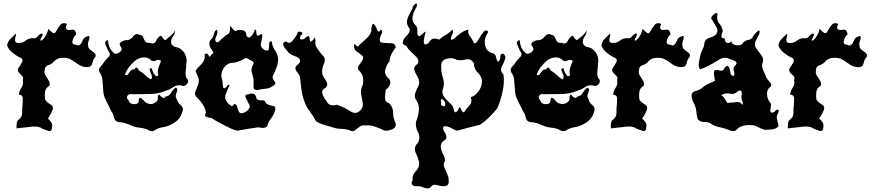

<svg xmlns="http://www.w3.org/2000/svg" viewBox="-20 -737 4849 1065"><path d="M214.4 -23.9Q197.3 -34.7 177.7 -35.2Q173.8 -35.2 169.9 -35.2Q154.3 -35.2 139.2 -32.2Q122.6 -30.3 105.5 -28.8Q88.4 -26.9 71.8 -24.9Q71.3 -38.6 72.8 -52.7Q73.7 -67.4 86.4 -75.7Q103 -89.4 103 -110.4Q103 -110.4 103 -113.8Q103 -113.8 103 -124Q103 -141.6 105.5 -157.7Q106.4 -174.3 106.4 -192.4Q106 -210.4 84.5 -212.4Q86.9 -232.9 99.1 -251.5Q107.9 -264.2 107.9 -279.3Q107.9 -285.6 106.4 -293Q112.3 -308.6 102.1 -316.9Q92.3 -325.7 84.5 -334.5Q80.6 -339.4 79.1 -345.2Q77.6 -351.1 82 -359.4Q92.8 -373 102.5 -392.6Q105 -397.9 105 -402.3Q105 -414.6 85.4 -420.4Q64.9 -431.2 46.9 -446.8Q28.3 -462.4 19.5 -483.9Q21.5 -504.9 37.1 -520.5Q46.9 -530.3 66.9 -550.3Q70.3 -544.9 65.9 -530.8Q61.5 -516.1 64.9 -506.8Q66.4 -502.9 70.8 -500.5Q74.7 -498.5 82.5 -499Q82.5 -499 87.9 -499Q106 -499 120.6 -510.7Q137.2 -523.9 158.7 -525.4Q163.1 -524.4 167.5 -524.4Q180.7 -524.4 189 -535.2Q200.2 -549.3 213.9 -551.8Q219.7 -544.9 211.4 -531.2Q203.1 -518.1 204.1 -513.2Q204.6 -511.7 207 -511.7Q209 -511.7 214.4 -514.2Q227.1 -526.9 236.3 -543.9Q245.1 -561 248.5 -577.6Q257.8 -565.4 271 -555.7Q284.2 -545.9 293.9 -567.9Q302.7 -585 315.4 -599.6Q323.2 -608.4 334.5 -608.4Q342.3 -608.4 351.1 -604.5Q345.7 -591.8 345.2 -585Q345.2 -578.1 348.6 -575.2Q356.4 -567.9 374.5 -571.8Q392.1 -575.2 396.5 -564.9Q400.4 -558.6 402.3 -552.2Q404.3 -545.9 397 -540Q385.7 -528.8 381.8 -508.8Q381.3 -505.9 381.3 -503.4Q381.3 -489.3 402.3 -488.8Q409.7 -484.4 414.6 -484.9Q419.9 -485.4 423.8 -488.8Q432.6 -496.6 439 -513.2Q444.8 -529.3 460 -533.2Q467.3 -537.6 471.2 -537.6Q474.6 -537.1 475.6 -534.2Q478 -527.3 471.7 -510.3Q465.8 -493.7 469.2 -485.4Q468.3 -477.1 471.7 -471.2Q475.6 -465.3 481 -460.9Q491.2 -452.6 502 -444.8Q510.7 -439 510.7 -428.2Q510.7 -425.8 510.3 -422.9Q496.1 -408.7 492.2 -386.7Q487.8 -364.7 463.9 -364.3Q435.1 -364.7 411.6 -381.8Q388.7 -398.9 364.7 -411.6Q349.1 -416.5 331.5 -416.5Q325.2 -416.5 319.3 -416Q295.4 -413.6 279.3 -396Q268.1 -381.3 248 -375.5Q228 -369.6 228 -348.1Q226.6 -342.3 226.6 -336.9Q226.6 -326.7 232.4 -317.9Q242.2 -304.2 249.5 -291Q253.9 -283.7 255.4 -276.4Q256.8 -269 253.4 -260.7Q233.4 -249.5 230 -228Q228.5 -217.3 228.5 -207Q228.5 -196.3 230 -186Q238.8 -169.4 260.3 -157.7Q273.4 -150.4 273.4 -137.7Q273.4 -129.9 268.6 -120.6Q264.2 -109.4 257.8 -99.6Q251.5 -89.4 246.1 -79.1Q255.9 -70.3 263.7 -59.1Q272 -47.9 268.6 -33.2Q268.6 -10.7 254.9 -10.3Q252 -10.3 248.5 -11.2Q228 -17.1 214.4 -23.9Z M799.3 -17.6Q776.9 -26.9 753.4 -28.8Q730 -30.8 707.5 -41Q691.9 -48.3 674.3 -53.7Q657.7 -59.1 639.2 -59.6Q616.7 -63 612.8 -84Q608.9 -105 597.2 -120.1Q583.5 -149.9 567.9 -179.7Q552.2 -210 552.2 -244.1Q550.3 -267.1 548.3 -291.5Q547.4 -315.4 532.7 -335Q528.8 -342.3 528.8 -348.6Q528.8 -358.4 537.6 -367.2Q551.3 -381.8 559.1 -395.5Q569.8 -408.7 583.5 -422.4Q589.4 -428.2 589.4 -435.5Q589.4 -444.3 580.6 -454.6Q574.7 -468.3 565.9 -488.3Q563 -494.1 563 -499Q563 -510.3 578.6 -515.1Q579.6 -496.1 586.4 -477.5Q594.2 -459 608.9 -445.8Q614.7 -438.5 622.6 -438.5Q630.4 -438.5 641.1 -445.3Q654.8 -454.6 654.8 -464.8Q654.8 -469.7 651.9 -474.6Q644 -484.4 644 -491.7Q644 -500.5 654.8 -505.9Q669.4 -514.6 684.1 -514.6Q687 -514.6 689.9 -514.2Q707.5 -520 721.2 -537.6Q729 -547.9 740.7 -547.9Q748.5 -547.9 757.3 -543Q771 -541 774.9 -528.8Q778.8 -516.6 785.6 -507.8Q788.6 -502.9 794.4 -500.5Q798.3 -499 802.2 -499Q806.2 -499 810.1 -500Q818.8 -496.1 825.7 -496.1Q839.4 -496.1 846.2 -510.7Q856 -532.7 873.5 -539.6Q880.4 -529.3 888.2 -519.5Q892.1 -515.6 896 -515.6Q901.9 -515.6 909.7 -524.9Q921.4 -533.2 934.1 -545.4Q945.8 -557.1 950.7 -568.8Q950.7 -549.3 938 -532.2Q929.2 -519.5 929.2 -505.4Q929.2 -500.5 930.2 -495.1Q939 -477.5 958.5 -475.1Q977.1 -472.2 989.7 -458.5Q1005.4 -444.3 1011.2 -424.3Q1015.1 -412.6 1015.1 -400.4Q1015.1 -392.6 1013.2 -384.3Q1013.2 -364.7 1010.3 -344.7Q1009.3 -337.9 1009.3 -331.1Q1009.3 -317.9 1013.2 -305.2Q1023.9 -295.4 1023.9 -285.6Q1022.9 -279.3 1018.1 -272Q1009.3 -260.3 997.6 -260.3Q991.7 -260.3 984.9 -263.2Q979 -264.2 974.1 -264.2Q956.5 -264.2 941.9 -253.9Q922.4 -240.7 901.9 -234.4Q856.9 -215.8 809.1 -215.3Q761.2 -215.3 713.4 -214.4Q709.5 -215.3 705.6 -215.3Q693.8 -215.3 687 -206.1Q684.1 -201.7 684.1 -196.8Q684.1 -189.5 692.9 -181.2Q697.8 -160.2 723.1 -159.2Q724.1 -159.2 725.1 -159.2Q749.5 -159.2 749.5 -180.2Q750.5 -189 752.4 -192.4Q754.4 -194.3 756.3 -194.3H758.3Q767.1 -191.9 778.8 -177.7Q790.5 -163.6 800.3 -163.1Q808.1 -159.7 815.9 -159.7Q826.7 -159.7 838.4 -166.5Q856 -175.3 856 -191.9Q856 -195.3 855 -199.2Q857.9 -211.9 861.8 -211.9Q864.7 -211.9 867.7 -208Q875.5 -197.3 885.3 -194.3Q887.2 -193.8 888.2 -193.8Q890.1 -193.8 892.1 -194.8Q895 -196.3 897.9 -201.2Q919.4 -204.1 929.2 -222.2Q939 -240.7 954.6 -251Q963.4 -247.1 963.4 -238.3Q963.4 -231.9 959.5 -223.1Q954.6 -212.9 954.6 -204.1Q954.6 -194.8 960.4 -187.5Q965.3 -167.5 982.9 -152.8Q994.6 -143.6 994.6 -130.4Q994.6 -123 990.7 -114.3Q980 -77.1 946.8 -56.2Q913.6 -34.7 877.4 -30.3Q856.9 -26.9 838.4 -14.6Q830.6 -9.3 821.8 -9.3Q811 -9.3 799.3 -17.6ZM821.8 -302.2Q822.8 -304.7 822.8 -308.1Q822.8 -319.3 814 -337.9Q810.1 -346.2 810.1 -351.1Q810.1 -357.9 817.9 -357.9Q820.8 -357.9 823.7 -357.4Q823.7 -356.4 823.7 -355.5Q823.7 -343.8 835.4 -325.7Q842.3 -314.5 849.1 -314.5Q854 -314.5 858.9 -320.8Q855 -331.1 855 -340.3Q856 -340.8 856 -341.8Q856 -351.6 858.9 -361.3Q866.7 -380.9 873.5 -399.4Q866.7 -404.8 857.9 -404.8Q851.1 -404.8 843.3 -400.9Q837.4 -397.9 831.5 -397.9Q820.8 -397.9 812 -408.7Q796.4 -418.9 778.8 -418.9Q772 -418.9 766.1 -417.5Q741.7 -412.6 724.1 -395.5Q707.5 -380.9 693.8 -362.3Q680.2 -344.2 673.3 -323.2Q678.2 -319.8 682.1 -319.8Q688 -319.8 690.9 -326.2Q697.8 -337.4 705.6 -345.7Q709.5 -349.1 714.4 -351.1Q716.3 -352.1 719.2 -352.1Q721.2 -352.1 724.1 -351.6Q731.9 -362.3 736.8 -362.3Q737.8 -362.3 739.7 -361.3Q745.6 -357.4 751.5 -345.2Q769 -336.4 783.7 -321.8Q798.3 -307.1 814.9 -297.4Q814.9 -297.4 815.9 -297.4Q817.9 -297.4 818.8 -298.8Q820.8 -300.3 821.8 -302.2Z M1226.1 -41Q1207 -50.8 1188.5 -61Q1169.9 -71.3 1152.8 -83Q1138.7 -83 1125 -88.9Q1117.7 -91.8 1117.7 -98.6Q1117.7 -104 1122.6 -112.3Q1118.2 -137.7 1104 -159.2Q1089.4 -180.7 1070.8 -197.8Q1061.5 -207 1061.5 -217.8Q1061.5 -223.6 1064 -229.5Q1071.3 -246.6 1076.7 -261.7Q1083 -275.4 1083 -288.1Q1083 -296.4 1080.6 -303.7Q1073.2 -324.2 1064.5 -342.8Q1075.7 -361.3 1094.2 -378.4Q1112.8 -395.5 1116.2 -420.4Q1115.2 -425.3 1115.2 -428.7Q1115.2 -439.9 1123 -439.9Q1123 -439.9 1124.5 -439.9Q1135.7 -438.5 1139.6 -423.3Q1140.6 -422.9 1141.6 -422.9Q1145 -422.9 1148.4 -428.2Q1153.3 -435.1 1157.7 -438Q1164.1 -440.9 1164.1 -444.8Q1164.1 -446.8 1162.6 -448.2Q1158.2 -454.1 1155.3 -460Q1145 -472.7 1141.6 -489.3Q1141.1 -492.7 1141.1 -496.1Q1141.1 -508.8 1150.9 -519Q1163.1 -529.3 1167 -548.8Q1170.9 -567.9 1183.6 -572.3Q1186 -566.4 1186 -560.1Q1186 -547.9 1178.2 -532.2Q1173.8 -523.4 1173.8 -516.6Q1173.8 -505.4 1186.5 -501Q1202.1 -513.2 1216.8 -527.3Q1231 -541 1248.5 -550.3Q1255.4 -560.1 1255.9 -571.8Q1256.3 -583 1256.3 -594.2Q1264.2 -586.4 1270.5 -577.1Q1276.9 -567.9 1287.6 -564.5Q1298.3 -571.3 1312 -571.3Q1318.4 -571.3 1325.2 -569.8Q1346.2 -564.5 1346.2 -542.5Q1346.2 -542 1346.2 -541.5Q1352.5 -529.3 1360.4 -529.3Q1366.7 -529.3 1374.5 -537.6Q1391.6 -556.2 1391.6 -570.8Q1394 -572.3 1396 -572.3Q1401.4 -572.3 1401.4 -561.5Q1401.4 -546.9 1406.7 -540.5Q1408.2 -538.6 1411.6 -538.6Q1414.6 -539.1 1419.4 -542Q1426.8 -547.9 1430.7 -547.9Q1435.1 -547.9 1435.1 -540Q1435.1 -537.1 1434.6 -532.7Q1431.2 -508.3 1427.7 -499.5Q1426.3 -495.1 1426.3 -490.7Q1426.3 -478.5 1438 -466.8Q1449.2 -456.5 1460 -456.5Q1464.8 -456.5 1469.2 -458.5Q1472.7 -467.3 1472.7 -485.4Q1472.7 -487.8 1472.7 -490.2Q1472.7 -507.8 1481.9 -507.8Q1484.4 -507.8 1487.8 -506.3Q1489.3 -481.9 1502.9 -461.9Q1516.6 -441.9 1522 -418.9Q1522.5 -413.6 1522.5 -408.2Q1522.5 -385.7 1514.6 -364.7Q1504.9 -337.9 1492.2 -313.5Q1492.2 -312 1492.2 -310.5Q1492.2 -298.8 1502.9 -286.1Q1507.3 -281.2 1507.3 -276.4Q1507.3 -268.6 1495.1 -261.2Q1476.6 -246.6 1453.6 -245.1Q1430.2 -243.7 1409.2 -237.3Q1407.7 -237.3 1406.2 -237.3Q1386.2 -237.3 1386.2 -256.3Q1386.2 -269 1386.7 -294.4Q1382.8 -314.5 1377 -334.5Q1375 -341.3 1375 -348.6Q1375 -361.8 1381.8 -375Q1387.2 -381.8 1387.2 -387.2Q1387.2 -393.6 1379.9 -397.5Q1366.2 -404.8 1356 -410.6Q1351.6 -415 1346.7 -415Q1345.2 -415 1343.8 -414.6Q1337.9 -413.6 1332 -409.2Q1315.4 -400.4 1297.4 -393.6Q1281.7 -388.2 1265.1 -388.2Q1265.1 -388.2 1259.8 -388.2Q1231.9 -380.9 1216.8 -352.1Q1208 -335 1208 -318.8Q1208 -307.6 1211.9 -296.4Q1214.8 -284.7 1216.3 -260.7Q1217.3 -247.6 1223.6 -247.6Q1229 -247.6 1237.8 -256.3Q1242.2 -266.6 1249 -267.1Q1249 -267.1 1249.5 -267.1Q1252.4 -267.1 1252.4 -264.2Q1252.4 -261.2 1249 -254.4Q1241.2 -235.4 1231.9 -214.4Q1228.5 -206.5 1228.5 -198.7Q1228.5 -185.5 1238.3 -173.3Q1244.1 -162.1 1257.8 -152.3Q1262.7 -148.9 1266.6 -148.9Q1273.9 -148.9 1278.3 -160.2Q1293.5 -159.2 1296.4 -142.6Q1299.3 -126.5 1306.2 -115.7Q1309.6 -111.3 1314 -109.4Q1315.9 -108.4 1318.8 -108.4Q1322.3 -108.4 1326.2 -109.9Q1344.2 -113.8 1357.9 -129.9Q1365.2 -137.7 1365.2 -146.5Q1365.2 -146.5 1365.2 -147Q1365.2 -155.3 1357.9 -165Q1351.1 -177.2 1342.8 -195.8Q1340.8 -200.2 1340.8 -203.1Q1340.8 -213.9 1360.4 -214.4Q1369.1 -218.3 1376.5 -218.3Q1383.3 -218.3 1389.2 -214.8Q1401.4 -208 1402.3 -189.9Q1410.6 -180.2 1424.3 -180.2Q1427.7 -180.2 1431.2 -180.7Q1433.6 -181.2 1435.5 -181.2Q1450.7 -181.2 1456.1 -162.6Q1470.7 -153.8 1493.2 -149.4Q1507.8 -147 1507.8 -134.3Q1507.8 -127.4 1503.4 -117.2Q1496.1 -96.2 1481.9 -78.1Q1467.8 -60.5 1462.9 -38.1Q1452.1 -27.3 1438 -27.3Q1433.6 -27.3 1428.7 -28.3Q1419.9 -30.3 1411.1 -30.3Q1400.9 -30.3 1391.1 -27.3Q1367.7 -24.9 1344.7 -20.5Q1321.3 -16.1 1298.3 -12.2Q1278.8 -15.1 1261.2 -23.9Q1243.7 -32.7 1226.1 -41Z M1918.5 -15.1Q1895 -22 1870.6 -22.5Q1845.2 -22.9 1821.8 -31.7Q1799.3 -39.1 1775.9 -45.4Q1752.4 -51.8 1732.9 -64.5Q1718.3 -93.3 1697.8 -119.1Q1678.2 -145 1667.5 -176.8Q1655.8 -208.5 1651.9 -241.7Q1647.9 -275.4 1644 -308.6Q1641.1 -321.3 1631.3 -333.5Q1620.6 -345.2 1618.7 -356.4Q1617.7 -362.8 1621.6 -368.7Q1624.5 -374.5 1634.3 -380.4Q1642.1 -388.2 1644 -394.5Q1646 -400.9 1643.1 -405.8Q1638.2 -417.5 1618.7 -424.3Q1599.1 -431.2 1588.4 -439Q1575.7 -448.2 1558.1 -473.1Q1550.3 -483.4 1550.3 -490.7Q1550.3 -491.2 1550.3 -491.7Q1550.3 -502 1564.9 -507.3Q1574.7 -499.5 1583.5 -499.5Q1593.3 -499.5 1602.1 -510.3Q1618.7 -530.3 1627.4 -545.9Q1630.4 -566.4 1648.9 -560.1Q1666.5 -553.7 1647.9 -539.6Q1637.2 -519 1652.8 -518.1Q1667.5 -517.6 1677.2 -530.8Q1694.8 -542.5 1696.8 -529.3Q1697.8 -516.1 1699.7 -506.3Q1711.4 -506.3 1720.2 -522Q1728 -537.1 1730 -512.7Q1729 -506.8 1729 -501Q1729 -483.4 1739.7 -468.8Q1752.4 -449.2 1767.1 -432.1Q1775.9 -424.8 1778.8 -417.5Q1781.7 -409.7 1781.7 -401.9Q1779.8 -387.2 1772 -371.1Q1767.1 -359.4 1767.1 -347.2Q1767.1 -343.3 1767.1 -339.4Q1767.1 -336.4 1767.1 -333.5Q1767.1 -320.3 1775.9 -308.1Q1787.6 -293 1793.5 -278.8Q1795.4 -271 1794.4 -263.7Q1792.5 -255.9 1784.7 -248.5Q1767.1 -241.2 1767.1 -226.6Q1767.1 -221.2 1769 -214.8Q1777.8 -190.9 1790.5 -177.2Q1799.3 -158.2 1814.9 -154.3Q1820.8 -152.8 1827.6 -152.8Q1837.4 -152.8 1848.1 -156.2Q1870.6 -148.9 1892.1 -137.7Q1912.6 -127 1932.1 -114.7Q1940.9 -110.8 1949.7 -110.8Q1964.4 -110.8 1977.1 -123Q1992.7 -138.2 1992.7 -157.2Q1992.7 -162.1 1991.7 -167.5Q1986.8 -190.9 1982.9 -216.3Q1981.9 -221.7 1981.9 -227.1Q1981.9 -246.6 1991.7 -264.2Q1994.6 -276.9 1994.6 -289.1Q1994.6 -299.3 1992.7 -309.6Q1987.8 -332.5 1969.2 -348.1Q1961.4 -362.3 1970.2 -373.5Q1979 -385.3 1986.8 -397Q1991.7 -403.8 1993.7 -410.6Q1995.6 -417.5 1992.7 -425.3Q1978 -438.5 1960.4 -449.7Q1943.8 -460 1943.8 -482.4Q1943.8 -484.4 1943.8 -486.3Q1945.8 -496.6 1950.7 -489.7Q1955.6 -482.4 1961.4 -480Q1964.4 -479 1967.3 -480.5Q1970.2 -481.4 1972.2 -486.3Q1990.7 -503.9 2011.2 -522Q2031.7 -539.6 2040.5 -564.9Q2039.6 -569.3 2039.6 -573.7Q2039.6 -584 2043.5 -596.7Q2046.4 -604.5 2050.3 -604.5Q2055.2 -604.5 2063 -591.3Q2067.9 -581.1 2074.7 -567.4Q2081.5 -553.7 2092.3 -573.2Q2106 -565.4 2095.2 -546.4Q2086.4 -528.8 2086.4 -516.1Q2086.4 -507.8 2091.3 -503.9Q2095.2 -500 2106.9 -499.5Q2120.6 -497.6 2140.1 -497.6Q2144 -497.6 2147.9 -497.6Q2147.9 -497.6 2148.9 -497.6Q2171.4 -497.6 2175.3 -474.6Q2161.6 -456.5 2151.9 -438Q2142.1 -418.9 2140.1 -396Q2124.5 -378.4 2117.7 -352.1Q2115.7 -345.7 2115.7 -339.4Q2115.7 -320.3 2131.3 -306.2Q2145 -295.4 2145 -280.3Q2145 -275.9 2144 -271.5Q2138.2 -250.5 2120.6 -240.7Q2115.7 -216.8 2115.7 -194.3Q2115.7 -170.4 2139.2 -164.1Q2160.6 -142.1 2160.6 -111.8Q2160.6 -81.5 2173.3 -55.7Q2175.3 -50.3 2175.3 -45.4Q2175.3 -27.8 2154.8 -19.5Q2138.2 -12.2 2123.5 -12.2Q2116.7 -12.2 2109.9 -14.2Q2084.5 -25.9 2058.1 -35.2Q2037.6 -42 2017.1 -42Q2010.3 -42 2003.4 -41Q1994.6 -43.5 1986.8 -40.5Q1979 -37.6 1972.2 -32.2Q1959.5 -22.9 1947.8 -13.7Q1942.9 -9.3 1936 -9.3Q1928.2 -9.3 1918.5 -15.1Z M2327.6 302.7Q2315.9 295.9 2297.4 295.9Q2297.4 295.9 2294.9 295.9Q2274.4 296.9 2266.6 288.6Q2263.2 285.2 2263.2 278.8Q2263.2 272.5 2268.6 262.2Q2268.1 259.3 2268.1 255.9Q2268.1 229.5 2287.1 211.4Q2305.2 193.8 2305.2 169.4Q2305.2 165.5 2304.7 161.1Q2297.4 134.3 2284.7 106.9Q2280.8 98.6 2280.8 90.3Q2280.8 71.8 2299.3 53.7Q2306.2 39.6 2306.2 25.4Q2306.2 9.8 2297.9 -5.4Q2286.6 -26.9 2286.6 -48.3Q2286.6 -56.2 2288.1 -63.5Q2299.8 -91.3 2303.2 -123.5Q2303.7 -128.9 2303.7 -134.3Q2303.7 -160.6 2288.1 -182.6Q2281.2 -192.9 2281.2 -202.6Q2280.8 -212.4 2283.7 -221.7Q2289.6 -239.3 2299.3 -256.8Q2305.2 -268.1 2305.2 -279.8Q2305.2 -286.6 2303.2 -293.9Q2300.8 -302.2 2296.4 -310.1Q2292 -318.4 2287.6 -326.7Q2277.3 -345.2 2277.3 -357.9Q2277.3 -370.6 2296.4 -382.3Q2300.3 -390.6 2300.3 -397.9Q2300.3 -408.7 2292 -418Q2278.8 -432.6 2262.2 -447.3Q2253.4 -455.6 2246.1 -463.9Q2238.8 -472.2 2235.4 -481.9Q2222.2 -485.8 2217.3 -491.7Q2213.9 -496.1 2213.9 -501.5Q2213.9 -502.9 2214.4 -504.4Q2216.8 -520.5 2236.8 -540Q2252.9 -556.2 2252.9 -570.8Q2252.9 -574.2 2252 -578.1Q2237.3 -595.7 2237.3 -615.2Q2237.3 -624.5 2240.7 -634.3Q2251.5 -664.1 2267.6 -688Q2268.1 -703.6 2282.7 -714.4Q2286.6 -717.3 2289.1 -717.3Q2289.1 -717.3 2289.6 -717.3Q2295.4 -716.8 2290.5 -698.2Q2275.4 -675.8 2269 -648.4Q2267.6 -642.1 2267.6 -635.7Q2267.6 -615.7 2283.2 -598.1Q2294.9 -589.8 2294.9 -570.3Q2294.9 -568.8 2294.9 -567.4Q2293.9 -545.4 2299.8 -538.6Q2302.2 -535.6 2307.6 -537.1Q2313 -539.1 2322.8 -547.9Q2332 -557.6 2337.4 -561Q2343.3 -564 2337.4 -545.9Q2334 -534.7 2331.5 -515.6Q2328.6 -496.6 2335.4 -491.7Q2338.4 -489.3 2343.8 -491.2Q2349.1 -492.7 2357.9 -500Q2368.7 -518.6 2383.3 -522.5Q2387.2 -523.4 2391.6 -523.4Q2402.8 -523.4 2415.5 -517.1Q2434.1 -533.2 2454.1 -544.4Q2474.6 -555.7 2488.3 -572.8Q2498 -565.4 2488.3 -544.9Q2478.5 -524.4 2481.4 -518.1Q2482.4 -516.1 2486.3 -516.6Q2490.2 -517.1 2498 -521.5Q2513.2 -538.1 2537.1 -554.2Q2561 -570.3 2578.1 -572.8Q2577.1 -566.9 2577.1 -561.5Q2577.1 -547.4 2585 -537.6Q2595.7 -524.9 2604 -509.8Q2606 -502 2608.4 -499Q2611.3 -496.1 2614.7 -497.1Q2624 -499 2636.7 -522Q2648.9 -544.9 2656.7 -551.3Q2665.5 -570.3 2679.7 -567.4Q2694.3 -564 2679.2 -543.5Q2668.9 -524.4 2668.9 -503.9Q2668.9 -494.6 2670.9 -484.4Q2677.7 -453.1 2710 -441.9Q2726.6 -441.9 2731 -421.9Q2735.4 -401.4 2740.7 -396Q2743.2 -394 2746.1 -397Q2749.5 -399.9 2754.9 -410.6Q2754.4 -415.5 2754.4 -419.4Q2754.4 -434.6 2764.2 -438.5Q2776.9 -442.9 2784.2 -419.4Q2778.3 -394 2764.6 -370.6Q2759.3 -361.8 2759.3 -352.5Q2759.3 -337.4 2773.4 -322.3Q2774.9 -308.6 2774.9 -294.4Q2774.9 -260.7 2767.1 -227.1Q2756.8 -179.2 2738.3 -135.7Q2717.3 -110.8 2693.8 -86.9Q2670.4 -63.5 2643.1 -45.4Q2610.8 -37.1 2578.1 -28.8Q2545.9 -20 2513.7 -11.7Q2496.1 -19 2478 -29.3Q2464.4 -36.6 2449.7 -36.6Q2445.3 -36.6 2440.4 -36.1Q2438 -31.2 2438 -25.9Q2438 -16.6 2444.8 -6.3Q2456.1 9.8 2456.1 24.4Q2456.1 30.3 2452.1 35.6Q2448.2 41.5 2437.5 45.9Q2428.7 54.7 2426.3 64.5Q2423.8 73.7 2425.3 83.5Q2428.2 101.1 2438 119.1Q2448.2 136.7 2448.7 153.8Q2441.4 166 2441.4 177.2Q2441.4 183.6 2443.8 189.9Q2450.7 207 2459 224.6Q2463.4 233.9 2466.3 243.7Q2469.2 253.4 2468.8 264.2Q2470.2 278.3 2465.8 285.2Q2461.9 292 2454.1 293.9Q2447.8 295.9 2439.5 295.9Q2425.8 295.9 2408.7 290.5Q2399.4 287.6 2392.1 287.6Q2377.4 287.6 2370.6 299.3Q2363.3 308.1 2352.5 308.1Q2351.6 308.1 2350.1 308.1Q2337.4 307.1 2327.6 302.7ZM2522.9 -129.9Q2529.3 -152.3 2536.1 -133.3Q2543 -114.3 2554.2 -113.8Q2565.9 -133.3 2583.5 -151.4Q2594.7 -162.6 2594.7 -178.7Q2594.7 -187.5 2591.3 -197.8Q2615.7 -205.1 2633.8 -230Q2651.9 -254.4 2653.3 -280.3Q2653.3 -280.3 2653.3 -282.7Q2653.3 -312.5 2631.3 -333.5Q2608.9 -354 2608.9 -384.3Q2608.9 -384.3 2608.9 -386.7Q2593.8 -408.7 2574.7 -408.7Q2569.8 -408.7 2564.5 -407.2Q2547.9 -402.8 2532.2 -402.8Q2522.9 -402.8 2514.2 -404.3Q2500 -414.1 2481.4 -414.1Q2470.7 -414.1 2458.5 -411.1Q2427.2 -402.8 2427.2 -374.5Q2427.2 -374.5 2427.2 -370.1Q2427.2 -370.1 2427.2 -364.7Q2427.2 -334.5 2437 -304.2Q2441.9 -289.1 2441.9 -273.9Q2441.9 -256.3 2435.1 -239.3Q2432.1 -225.6 2436 -214.8Q2439.9 -204.1 2447.3 -194.8Q2460.4 -178.2 2478.5 -162.6Q2496.1 -147 2498.5 -122.6Q2502.4 -109.9 2511.2 -116.2Q2520.5 -122.6 2522.9 -129.9ZM2449.7 -157.2Q2449.7 -159.2 2449.7 -161.1Q2449.7 -175.3 2437 -184.6Q2421.9 -194.8 2426.3 -166Q2423.3 -155.3 2435.1 -148.9Q2446.8 -143.1 2449.7 -157.2Z M3083 -17.6Q3060.5 -26.9 3037.1 -28.8Q3013.7 -30.8 2991.2 -41Q2975.6 -48.3 2958 -53.7Q2941.4 -59.1 2922.9 -59.6Q2900.4 -63 2896.5 -84Q2892.6 -105 2880.9 -120.1Q2867.2 -149.9 2851.6 -179.7Q2835.9 -210 2835.9 -244.1Q2834 -267.1 2832 -291.5Q2831.1 -315.4 2816.4 -335Q2812.5 -342.3 2812.5 -348.6Q2812.5 -358.4 2821.3 -367.2Q2835 -381.8 2842.8 -395.5Q2853.5 -408.7 2867.2 -422.4Q2873 -428.2 2873 -435.5Q2873 -444.3 2864.3 -454.6Q2858.4 -468.3 2849.6 -488.3Q2846.7 -494.1 2846.7 -499Q2846.7 -510.3 2862.3 -515.1Q2863.3 -496.1 2870.1 -477.5Q2877.9 -459 2892.6 -445.8Q2898.4 -438.5 2906.2 -438.5Q2914.1 -438.5 2924.8 -445.3Q2938.5 -454.6 2938.5 -464.8Q2938.5 -469.7 2935.5 -474.6Q2927.7 -484.4 2927.7 -491.7Q2927.7 -500.5 2938.5 -505.9Q2953.1 -514.6 2967.8 -514.6Q2970.7 -514.6 2973.6 -514.2Q2991.2 -520 3004.9 -537.6Q3012.7 -547.9 3024.4 -547.9Q3032.2 -547.9 3041 -543Q3054.7 -541 3058.6 -528.8Q3062.5 -516.6 3069.3 -507.8Q3072.3 -502.9 3078.1 -500.5Q3082 -499 3085.9 -499Q3089.8 -499 3093.8 -500Q3102.5 -496.1 3109.4 -496.1Q3123 -496.1 3129.9 -510.7Q3139.6 -532.7 3157.2 -539.6Q3164.1 -529.3 3171.9 -519.5Q3175.8 -515.6 3179.7 -515.6Q3185.5 -515.6 3193.4 -524.9Q3205.1 -533.2 3217.8 -545.4Q3229.5 -557.1 3234.4 -568.8Q3234.4 -549.3 3221.7 -532.2Q3212.9 -519.5 3212.9 -505.4Q3212.9 -500.5 3213.9 -495.1Q3222.7 -477.5 3242.2 -475.1Q3260.7 -472.2 3273.4 -458.5Q3289.1 -444.3 3294.9 -424.3Q3298.8 -412.6 3298.8 -400.4Q3298.8 -392.6 3296.9 -384.3Q3296.9 -364.7 3293.9 -344.7Q3293 -337.9 3293 -331.1Q3293 -317.9 3296.9 -305.2Q3307.6 -295.4 3307.6 -285.6Q3306.6 -279.3 3301.8 -272Q3293 -260.3 3281.2 -260.3Q3275.4 -260.3 3268.6 -263.2Q3262.7 -264.2 3257.8 -264.2Q3240.2 -264.2 3225.6 -253.9Q3206.1 -240.7 3185.5 -234.4Q3140.6 -215.8 3092.8 -215.3Q3044.9 -215.3 2997.1 -214.4Q2993.2 -215.3 2989.3 -215.3Q2977.5 -215.3 2970.7 -206.1Q2967.8 -201.7 2967.8 -196.8Q2967.8 -189.5 2976.6 -181.2Q2981.4 -160.2 3006.8 -159.2Q3007.8 -159.2 3008.8 -159.2Q3033.2 -159.2 3033.2 -180.2Q3034.2 -189 3036.1 -192.4Q3038.1 -194.3 3040 -194.3H3042Q3050.8 -191.9 3062.5 -177.7Q3074.2 -163.6 3084 -163.1Q3091.8 -159.7 3099.6 -159.7Q3110.4 -159.7 3122.1 -166.5Q3139.6 -175.3 3139.6 -191.9Q3139.6 -195.3 3138.7 -199.2Q3141.6 -211.9 3145.5 -211.9Q3148.4 -211.9 3151.4 -208Q3159.2 -197.3 3168.9 -194.3Q3170.9 -193.8 3171.9 -193.8Q3173.8 -193.8 3175.8 -194.8Q3178.7 -196.3 3181.6 -201.2Q3203.1 -204.1 3212.9 -222.2Q3222.7 -240.7 3238.3 -251Q3247.1 -247.1 3247.1 -238.3Q3247.1 -231.9 3243.2 -223.1Q3238.3 -212.9 3238.3 -204.1Q3238.3 -194.8 3244.1 -187.5Q3249 -167.5 3266.6 -152.8Q3278.3 -143.6 3278.3 -130.4Q3278.3 -123 3274.4 -114.3Q3263.7 -77.1 3230.5 -56.2Q3197.3 -34.7 3161.1 -30.3Q3140.6 -26.9 3122.1 -14.6Q3114.3 -9.3 3105.5 -9.3Q3094.7 -9.3 3083 -17.6ZM3105.5 -302.2Q3106.4 -304.7 3106.4 -308.1Q3106.4 -319.3 3097.7 -337.9Q3093.8 -346.2 3093.8 -351.1Q3093.8 -357.9 3101.6 -357.9Q3104.5 -357.9 3107.4 -357.4Q3107.4 -356.4 3107.4 -355.5Q3107.4 -343.8 3119.1 -325.7Q3126 -314.5 3132.8 -314.5Q3137.7 -314.5 3142.6 -320.8Q3138.7 -331.1 3138.7 -340.3Q3139.6 -340.8 3139.6 -341.8Q3139.6 -351.6 3142.6 -361.3Q3150.4 -380.9 3157.2 -399.4Q3150.4 -404.8 3141.6 -404.8Q3134.8 -404.8 3127 -400.9Q3121.1 -397.9 3115.2 -397.9Q3104.5 -397.9 3095.7 -408.7Q3080.1 -418.9 3062.5 -418.9Q3055.7 -418.9 3049.8 -417.5Q3025.4 -412.6 3007.8 -395.5Q2991.2 -380.9 2977.5 -362.3Q2963.9 -344.2 2957 -323.2Q2961.9 -319.8 2965.8 -319.8Q2971.7 -319.8 2974.6 -326.2Q2981.4 -337.4 2989.3 -345.7Q2993.2 -349.1 2998 -351.1Q3000 -352.1 3002.9 -352.1Q3004.9 -352.1 3007.8 -351.6Q3015.6 -362.3 3020.5 -362.3Q3021.5 -362.3 3023.4 -361.3Q3029.3 -357.4 3035.2 -345.2Q3052.7 -336.4 3067.4 -321.8Q3082 -307.1 3098.6 -297.4Q3098.6 -297.4 3099.6 -297.4Q3101.6 -297.4 3102.5 -298.8Q3104.5 -300.3 3105.5 -302.2Z M3510.7 -23.9Q3493.7 -34.7 3474.1 -35.2Q3470.2 -35.2 3466.3 -35.2Q3450.7 -35.2 3435.5 -32.2Q3418.9 -30.3 3401.9 -28.8Q3384.8 -26.9 3368.2 -24.9Q3367.7 -38.6 3369.1 -52.7Q3370.1 -67.4 3382.8 -75.7Q3399.4 -89.4 3399.4 -110.4Q3399.4 -110.4 3399.4 -113.8Q3399.4 -113.8 3399.4 -124Q3399.4 -141.6 3401.9 -157.7Q3402.8 -174.3 3402.8 -192.4Q3402.3 -210.4 3380.9 -212.4Q3383.3 -232.9 3395.5 -251.5Q3404.3 -264.2 3404.3 -279.3Q3404.3 -285.6 3402.8 -293Q3408.7 -308.6 3398.4 -316.9Q3388.7 -325.7 3380.9 -334.5Q3377 -339.4 3375.5 -345.2Q3374 -351.1 3378.4 -359.4Q3389.2 -373 3398.9 -392.6Q3401.4 -397.9 3401.4 -402.3Q3401.4 -414.6 3381.8 -420.4Q3361.3 -431.2 3343.3 -446.8Q3324.7 -462.4 3315.9 -483.9Q3317.9 -504.9 3333.5 -520.5Q3343.3 -530.3 3363.3 -550.3Q3366.7 -544.9 3362.3 -530.8Q3357.9 -516.1 3361.3 -506.8Q3362.8 -502.9 3367.2 -500.5Q3371.1 -498.5 3378.9 -499Q3378.9 -499 3384.3 -499Q3402.3 -499 3417 -510.7Q3433.6 -523.9 3455.1 -525.4Q3459.5 -524.4 3463.9 -524.4Q3477.1 -524.4 3485.4 -535.2Q3496.6 -549.3 3510.3 -551.8Q3516.1 -544.9 3507.8 -531.2Q3499.5 -518.1 3500.5 -513.2Q3501 -511.7 3503.4 -511.7Q3505.4 -511.7 3510.7 -514.2Q3523.4 -526.9 3532.7 -543.9Q3541.5 -561 3544.9 -577.6Q3554.2 -565.4 3567.4 -555.7Q3580.6 -545.9 3590.3 -567.9Q3599.1 -585 3611.8 -599.6Q3619.6 -608.4 3630.9 -608.4Q3638.7 -608.4 3647.5 -604.5Q3642.1 -591.8 3641.6 -585Q3641.6 -578.1 3645 -575.2Q3652.8 -567.9 3670.9 -571.8Q3688.5 -575.2 3692.9 -564.9Q3696.8 -558.6 3698.7 -552.2Q3700.7 -545.9 3693.4 -540Q3682.1 -528.8 3678.2 -508.8Q3677.7 -505.9 3677.7 -503.4Q3677.7 -489.3 3698.7 -488.8Q3706.1 -484.4 3710.9 -484.9Q3716.3 -485.4 3720.2 -488.8Q3729 -496.6 3735.4 -513.2Q3741.2 -529.3 3756.3 -533.2Q3763.7 -537.6 3767.6 -537.6Q3771 -537.1 3772 -534.2Q3774.4 -527.3 3768.1 -510.3Q3762.2 -493.7 3765.6 -485.4Q3764.6 -477.1 3768.1 -471.2Q3772 -465.3 3777.3 -460.9Q3787.6 -452.6 3798.3 -444.8Q3807.1 -439 3807.1 -428.2Q3807.1 -425.8 3806.6 -422.9Q3792.5 -408.7 3788.6 -386.7Q3784.2 -364.7 3760.3 -364.3Q3731.4 -364.7 3708 -381.8Q3685.1 -398.9 3661.1 -411.6Q3645.5 -416.5 3627.9 -416.5Q3621.6 -416.5 3615.7 -416Q3591.8 -413.6 3575.7 -396Q3564.5 -381.3 3544.4 -375.5Q3524.4 -369.6 3524.4 -348.1Q3522.9 -342.3 3522.9 -336.9Q3522.9 -326.7 3528.8 -317.9Q3538.6 -304.2 3545.9 -291Q3550.3 -283.7 3551.8 -276.4Q3553.2 -269 3549.8 -260.7Q3529.8 -249.5 3526.4 -228Q3524.9 -217.3 3524.9 -207Q3524.9 -196.3 3526.4 -186Q3535.2 -169.4 3556.6 -157.7Q3569.8 -150.4 3569.8 -137.7Q3569.8 -129.9 3564.9 -120.6Q3560.5 -109.4 3554.2 -99.6Q3547.9 -89.4 3542.5 -79.1Q3552.2 -70.3 3560.1 -59.1Q3568.4 -47.9 3564.9 -33.2Q3564.9 -10.7 3551.3 -10.3Q3548.3 -10.3 3544.9 -11.2Q3524.4 -17.1 3510.7 -23.9Z M4023.4 -16.1Q4000.5 -25.4 3976.6 -30.3Q3952.6 -34.7 3930.7 -45.9Q3913.6 -60.1 3892.1 -60.1Q3890.1 -60.1 3888.2 -60.1Q3888.2 -60.1 3885.7 -60.1Q3863.3 -60.1 3849.6 -76.2Q3844.2 -97.7 3842.3 -120.6Q3839.8 -143.1 3829.1 -163.6Q3820.3 -178.2 3816.4 -201.2Q3815.9 -204.1 3815.9 -208Q3815.9 -225.6 3835.4 -231.4Q3858.9 -236.3 3877 -251.5Q3895 -267.1 3917 -275.4Q3923.8 -278.3 3931.2 -281.7Q3938.5 -285.2 3945.3 -288.6Q3944.3 -303.2 3941.4 -318.4Q3938 -333 3942.9 -347.2Q3949.2 -348.6 3955.6 -348.6Q3964.8 -348.6 3975.1 -345.7Q3978 -344.7 3981 -344.7Q3993.7 -344.7 4000.5 -362.8Q4007.3 -370.1 4012.2 -371.1Q4016.6 -372.1 4019.5 -369.1Q4026.9 -362.3 4029.3 -343.3Q4032.2 -323.7 4041.5 -316.9Q4059.6 -313.5 4051.8 -337.9Q4048.8 -346.7 4048.8 -353.5Q4048.8 -366.2 4058.1 -372.6Q4065.4 -380.4 4065.4 -386.7Q4065.4 -395 4052.7 -400.4Q4030.3 -409.7 4016.6 -414.1Q4008.3 -416.5 4000.5 -416.5Q3987.3 -416.5 3975.1 -409.7Q3956.1 -398.9 3938.5 -387.7Q3919.9 -377.9 3901.4 -368.2Q3882.8 -358.4 3862.8 -352.5Q3855.5 -363.3 3855.5 -377.4Q3855.5 -382.8 3856.4 -388.2Q3860.8 -408.2 3863.3 -425.8Q3867.7 -445.3 3877 -462.9Q3886.2 -481 3887.7 -501Q3895 -522.9 3916.5 -527.8Q3938.5 -533.2 3952.6 -546.9Q3959.5 -557.1 3959.5 -567.9Q3959.5 -577.6 3953.6 -586.9Q3941.4 -606.4 3932.1 -623.5Q3925.3 -629.4 3925.3 -636.2Q3925.3 -643.6 3933.6 -652.3Q3945.8 -665 3953.1 -665Q3955.6 -665 3957.5 -663.6Q3959.5 -662.1 3960 -658.7Q3960.4 -655.3 3959 -649.4Q3958 -643.6 3958 -638.2Q3958 -620.1 3970.7 -605Q3987.8 -585.4 3988.8 -561.5Q3982.4 -548.8 3981.4 -536.1Q3980.5 -523.4 4000 -523.9Q3999 -506.8 4011.2 -500Q4023.9 -493.7 4036.1 -508.8Q4040 -488.3 4066.9 -485.8Q4070.3 -485.4 4073.2 -485.4Q4095.2 -485.4 4103.5 -501.5Q4115.7 -513.7 4132.8 -516.1Q4150.4 -518.6 4158.7 -537.6Q4164.1 -548.3 4181.6 -563Q4187.5 -567.9 4190.4 -567.9Q4193.8 -567.9 4193.8 -562.5Q4193.8 -557.6 4191.4 -548.3Q4180.2 -529.3 4170.4 -506.3Q4167 -498.5 4167 -490.7Q4167 -476.6 4179.2 -463.4Q4191.9 -447.3 4205.1 -427.7Q4212.9 -416.5 4212.9 -403.8Q4212.9 -395 4209 -385.7Q4207 -378.9 4207 -372.6Q4207 -360.8 4212.9 -348.6Q4221.7 -330.1 4228.5 -313Q4234.9 -296.9 4251.5 -279.8Q4258.3 -272.9 4258.3 -266.1Q4258.3 -256.3 4244.1 -247.6Q4234.4 -232.9 4234.4 -215.8Q4234.4 -209.5 4235.8 -203.1Q4240.2 -179.2 4256.3 -162.6Q4257.8 -152.3 4254.4 -136.2Q4250.5 -120.1 4255.9 -114.3Q4258.3 -111.8 4263.2 -112.3Q4268.1 -112.3 4276.9 -117.2Q4285.6 -130.9 4294.4 -128.4Q4299.3 -127.4 4299.3 -121.1Q4299.3 -116.7 4296.4 -109.9Q4288.6 -97.7 4288.6 -85.4Q4288.6 -79.1 4290.5 -72.8Q4296.4 -54.7 4298.3 -36.6Q4284.2 -21.5 4262.2 -19.5Q4240.7 -17.1 4221.2 -17.1Q4201.7 -22.5 4183.6 -32.7Q4165.5 -42.5 4144.5 -43Q4139.2 -43.5 4134.3 -43.5Q4117.2 -43.5 4100.1 -38.6Q4078.1 -32.7 4063.5 -15.1Q4056.2 -9.3 4046.4 -9.3Q4044.9 -9.3 4043.5 -9.8Q4032.2 -10.7 4023.4 -16.1ZM4096.7 -178.7Q4090.3 -188 4093.3 -206.1Q4096.7 -224.1 4091.8 -231.4Q4089.8 -234.9 4085 -234.9Q4080.6 -234.9 4072.3 -230.5Q4058.1 -215.8 4039.6 -215.8Q4033.7 -215.8 4027.3 -217.3Q4019.5 -219.2 4012.2 -219.2Q3995.6 -219.2 3981.4 -209Q3990.7 -203.6 3997.6 -192.9Q4004.4 -182.1 4010.3 -172.4Q4013.2 -163.1 4021.5 -166Q4030.3 -168.9 4037.1 -168Q4052.2 -169.4 4069.3 -170.9Q4070.8 -170.9 4072.3 -170.9Q4087.4 -170.9 4096.7 -157.2Q4103.5 -156.2 4100.1 -165.5Q4097.2 -174.8 4096.7 -178.7Z M4492.7 -23.9Q4475.6 -34.7 4456.1 -35.2Q4452.1 -35.2 4448.2 -35.2Q4432.6 -35.2 4417.5 -32.2Q4400.9 -30.3 4383.8 -28.8Q4366.7 -26.9 4350.1 -24.9Q4349.6 -38.6 4351.1 -52.7Q4352.1 -67.4 4364.7 -75.7Q4381.3 -89.4 4381.3 -110.4Q4381.3 -110.4 4381.3 -113.8Q4381.3 -113.8 4381.3 -124Q4381.3 -141.6 4383.8 -157.7Q4384.8 -174.3 4384.8 -192.4Q4384.3 -210.4 4362.8 -212.4Q4365.2 -232.9 4377.4 -251.5Q4386.2 -264.2 4386.2 -279.3Q4386.2 -285.6 4384.8 -293Q4390.6 -308.6 4380.4 -316.9Q4370.6 -325.7 4362.8 -334.5Q4358.9 -339.4 4357.4 -345.2Q4356 -351.1 4360.4 -359.4Q4371.1 -373 4380.9 -392.6Q4383.3 -397.9 4383.3 -402.3Q4383.3 -414.6 4363.8 -420.4Q4343.3 -431.2 4325.2 -446.8Q4306.6 -462.4 4297.9 -483.9Q4299.8 -504.9 4315.4 -520.5Q4325.2 -530.3 4345.2 -550.3Q4348.6 -544.9 4344.2 -530.8Q4339.8 -516.1 4343.3 -506.8Q4344.7 -502.9 4349.1 -500.5Q4353 -498.5 4360.8 -499Q4360.8 -499 4366.2 -499Q4384.3 -499 4398.9 -510.7Q4415.5 -523.9 4437 -525.4Q4441.4 -524.4 4445.8 -524.4Q4459 -524.4 4467.3 -535.2Q4478.5 -549.3 4492.2 -551.8Q4498 -544.9 4489.7 -531.2Q4481.4 -518.1 4482.4 -513.2Q4482.9 -511.7 4485.4 -511.7Q4487.3 -511.7 4492.7 -514.2Q4505.4 -526.9 4514.6 -543.9Q4523.4 -561 4526.9 -577.6Q4536.1 -565.4 4549.3 -555.7Q4562.5 -545.9 4572.3 -567.9Q4581.1 -585 4593.8 -599.6Q4601.6 -608.4 4612.8 -608.4Q4620.6 -608.4 4629.4 -604.5Q4624 -591.8 4623.5 -585Q4623.5 -578.1 4627 -575.2Q4634.8 -567.9 4652.8 -571.8Q4670.4 -575.2 4674.8 -564.9Q4678.7 -558.6 4680.7 -552.2Q4682.6 -545.9 4675.3 -540Q4664.1 -528.8 4660.2 -508.8Q4659.7 -505.9 4659.7 -503.4Q4659.7 -489.3 4680.7 -488.8Q4688 -484.4 4692.9 -484.9Q4698.2 -485.4 4702.1 -488.8Q4710.9 -496.6 4717.3 -513.2Q4723.1 -529.3 4738.3 -533.2Q4745.6 -537.6 4749.5 -537.6Q4752.9 -537.1 4753.9 -534.2Q4756.3 -527.3 4750 -510.3Q4744.1 -493.7 4747.6 -485.4Q4746.6 -477.1 4750 -471.2Q4753.9 -465.3 4759.3 -460.9Q4769.5 -452.6 4780.3 -444.8Q4789.1 -439 4789.1 -428.2Q4789.1 -425.8 4788.6 -422.9Q4774.4 -408.7 4770.5 -386.7Q4766.1 -364.7 4742.2 -364.3Q4713.4 -364.7 4689.9 -381.8Q4667 -398.9 4643.1 -411.6Q4627.4 -416.5 4609.9 -416.5Q4603.5 -416.5 4597.7 -416Q4573.7 -413.6 4557.6 -396Q4546.4 -381.3 4526.4 -375.5Q4506.3 -369.6 4506.3 -348.1Q4504.9 -342.3 4504.9 -336.9Q4504.9 -326.7 4510.7 -317.9Q4520.5 -304.2 4527.8 -291Q4532.2 -283.7 4533.7 -276.4Q4535.2 -269 4531.7 -260.7Q4511.7 -249.5 4508.3 -228Q4506.8 -217.3 4506.8 -207Q4506.8 -196.3 4508.3 -186Q4517.1 -169.4 4538.6 -157.7Q4551.8 -150.4 4551.8 -137.7Q4551.8 -129.9 4546.9 -120.6Q4542.5 -109.4 4536.1 -99.6Q4529.8 -89.4 4524.4 -79.1Q4534.2 -70.3 4542 -59.1Q4550.3 -47.9 4546.9 -33.2Q4546.9 -10.7 4533.2 -10.3Q4530.3 -10.3 4526.9 -11.2Q4506.3 -17.1 4492.7 -23.9Z"/></svg>

Font: Brazier Flame
Style: Regular
Weight: 400
Designer: Walter E Stewart
Version: 0.1